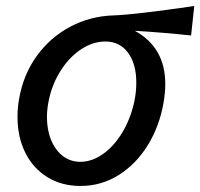

<svg xmlns="http://www.w3.org/2000/svg" viewBox="-20 -606 664 636"><path d="M38 -218Q38 -250.5 43.5 -279.5Q57 -358 101.2 -419.8Q145.5 -481.5 211.8 -517Q278 -552.5 356 -555Q423 -557 623.5 -586L613 -488.5Q518 -498.5 426.5 -504Q527.5 -449 527.5 -327.5Q527.5 -298.5 521.5 -264.5Q508 -187.5 469.5 -125Q431 -62.5 373.2 -26.2Q315.5 10 246.5 10Q184 10 136.5 -19.5Q89 -49 63.5 -100.8Q38 -152.5 38 -218ZM427 -280.5Q431.5 -307.5 431.5 -332Q431.5 -394 404.2 -431.2Q377 -468.5 329 -468.5Q286.5 -468.5 246.8 -441.5Q207 -414.5 178.5 -368Q150 -321.5 140 -265.5Q135.5 -241 135.5 -218Q135.5 -175.5 149.5 -141.8Q163.5 -108 188.5 -89Q213.5 -70 246 -70Q286.5 -70 324.2 -98Q362 -126 389.2 -174.2Q416.5 -222.5 427 -280.5Z"/></svg>

Font: JuliaMono MediumItalic
Style: Regular
Weight: 500
Italic angle: -9°
Monospace: yes
Designer: cormullion
Foundry: corm
Version: Version 0.049; ttfautohint (v1.8.4)